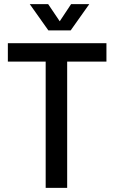

<svg xmlns="http://www.w3.org/2000/svg" viewBox="-20 -909 576 929"><path d="M201 0H305V-611H495V-700H18V-611H201ZM124 -889 214 -762H322L412 -889H324L269 -806L213 -889Z"/></svg>

Font: Vanilla Cream DemiBold
Style: Regular
Weight: 600
Designer: Jeremy Tribby, Jinavaṁso
Foundry: Tribby Type
Version: Version 1.422;Glyphs 3.1.2 (3151)